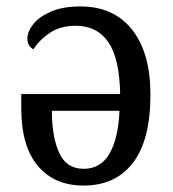

<svg xmlns="http://www.w3.org/2000/svg" viewBox="-20 -566 537 596"><path d="M239 10Q149 10 97.5 -51Q46 -112 46 -230V-274H353Q351 -385 316 -435.5Q281 -486 215 -486Q167 -486 134 -463.5Q101 -441 84 -413Q77 -416 71 -424.5Q65 -433 65 -446Q65 -467 82.5 -490Q100 -513 137 -529.5Q174 -546 230 -546Q333 -546 390 -474Q447 -402 447 -272Q447 -132 393 -61Q339 10 239 10ZM240 -42Q292 -42 319.5 -88.5Q347 -135 351 -222H141Q141 -142 163.5 -92Q186 -42 240 -42Z"/></svg>

Font: Noto Serif SemiCondensed
Style: Regular
Weight: 400
Width: 4
Designer: Monotype Design Team
Foundry: Monotype Imaging Inc.
Version: Version 2.013